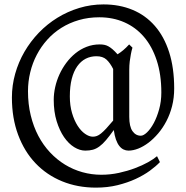

<svg xmlns="http://www.w3.org/2000/svg" viewBox="-20 -671 847 874"><path d="M495.1 -356.9Q481.4 -384.3 464.8 -399.7Q448.2 -415 418.9 -415Q392.1 -415 369.9 -403.6Q347.7 -392.1 331.5 -369.1Q315.4 -346.2 306.6 -312Q297.9 -277.8 297.9 -231.9Q297.9 -190.4 307.9 -156.5Q317.9 -122.6 333.3 -98.6Q348.6 -74.7 367.2 -61.8Q385.7 -48.8 402.8 -48.8Q412.1 -48.8 420.9 -52Q429.7 -55.2 439.9 -63.5Q450.2 -71.8 463.4 -85.9Q476.6 -100.1 495.1 -122.1ZM772.9 -268.1Q772.9 -225.6 763.4 -188.2Q753.9 -150.9 737.5 -119.6Q721.2 -88.4 700 -63.5Q678.7 -38.6 655.8 -21.2Q632.8 -3.9 609.4 5.4Q585.9 14.6 564.9 14.6Q553.2 14.6 542.5 9.5Q531.7 4.4 522.9 -6.8Q514.2 -18.1 507.8 -35.9Q501.5 -53.7 498 -79.1Q478 -51.3 462.6 -33.2Q447.3 -15.1 432.6 -4.4Q418 6.3 402.8 10.5Q387.7 14.6 368.2 14.6Q343.3 14.6 317.6 -1.2Q292 -17.1 271.5 -46.9Q251 -76.7 237.8 -119.6Q224.6 -162.6 224.6 -216.8Q224.6 -244.6 231.2 -274.4Q237.8 -304.2 250.5 -332Q263.2 -359.9 281.7 -384.8Q300.3 -409.7 323.5 -428.5Q346.7 -447.3 374.5 -458Q402.3 -468.8 434.1 -468.8Q445.3 -468.8 454.6 -467Q463.9 -465.3 472.9 -460.4Q481.9 -455.6 492.2 -446.8Q502.4 -438 515.1 -423.8Q527.8 -431.6 541 -442.6Q554.2 -453.6 567.9 -468.8L583 -454.1Q578.6 -439.9 575.7 -423.8Q572.8 -409.7 570.6 -391.6Q568.4 -373.5 568.4 -353V-139.2Q568.4 -95.2 583 -74.2Q597.7 -53.2 621.1 -53.2Q633.3 -53.2 649.4 -68.6Q665.5 -84 679.9 -110.6Q694.3 -137.2 704.3 -173.1Q714.4 -209 714.4 -250Q714.4 -332 693.4 -396Q672.4 -460 635 -503.4Q597.7 -546.9 545.9 -569.6Q494.1 -592.3 432.1 -592.3Q382.3 -592.3 338.9 -579.6Q295.4 -566.9 259.3 -544.2Q223.1 -521.5 195.1 -490.2Q167 -459 147.5 -421.6Q127.9 -384.3 117.7 -342Q107.4 -299.8 107.4 -255.9Q107.4 -196.8 119.9 -145.8Q132.3 -94.7 154.5 -52.5Q176.8 -10.3 207.8 22.7Q238.8 55.7 275.9 78.4Q313 101.1 355 112.8Q397 124.5 440.9 124.5Q481.9 124.5 521.2 116Q560.5 107.4 594.2 94.7Q627.9 82 654.1 67.4Q680.2 52.7 694.8 40L708 66.9Q690.4 85.4 662.4 106Q634.3 126.5 597.4 143.6Q560.5 160.6 515.1 171.9Q469.7 183.1 417 183.1Q333 183.1 262.7 154.3Q192.4 125.5 141.6 72Q90.8 18.6 62.5 -57.4Q34.2 -133.3 34.2 -227.1Q34.2 -282.2 49.1 -335.2Q64 -388.2 91.3 -435.3Q118.7 -482.4 156.7 -522Q194.8 -561.5 241.2 -590.1Q287.6 -618.7 340.8 -634.8Q394 -650.9 451.2 -650.9Q523.9 -650.9 583.3 -626.2Q642.6 -601.6 684.8 -553.2Q727.1 -504.9 750 -433.3Q772.9 -361.8 772.9 -268.1Z"/></svg>

Font: Gentium Plus Viet
Style: Regular
Weight: 400
Designer: J. Victor Gaultney, Annie Olsen, Iska Routamaa, Becca Hirsbrunner
Foundry: SIL International
Version: Version 5.000